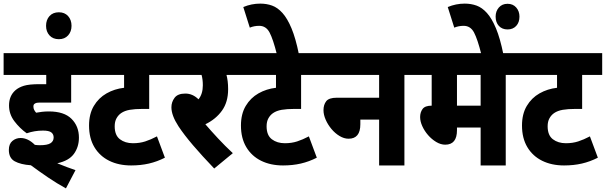

<svg xmlns="http://www.w3.org/2000/svg" viewBox="-20 -916 3354 1063"><path d="M218 -193Q171 -193 128 -178Q89 -206 59.5 -245Q30 -284 30 -332Q30 -385 65 -416Q83 -432 112 -441Q141 -450 199 -450H236V-501H0V-622H457V-501H374V-348H203Q189 -348 182.5 -346.5Q176 -345 171 -341Q165 -337 165 -326Q165 -316 169 -308Q173 -300 180 -292Q196 -295 213 -297Q230 -299 251 -299Q335 -299 376 -258Q417 -217 417 -154Q417 -103 389.5 -64.5Q362 -26 297 -12Q353 11 398 26L345 127Q294 99 245.5 66Q197 33 151 -1Q94 -5 61.5 -23Q29 -41 29 -86Q29 -119 48.5 -135.5Q68 -152 94 -152Q135 -152 173 -114Q187 -112 201 -112Q242 -112 259.5 -123Q277 -134 277 -155Q277 -173 264 -183Q251 -193 218 -193Z M235 -773Q235 -806 254 -827Q273 -848 306 -848Q338 -848 357 -827Q376 -806 376 -773Q376 -741 357 -720Q338 -699 306 -699Q273 -699 254 -720Q235 -741 235 -773Z M917 -501H806V-313H770Q727 -313 698.5 -308Q670 -303 651 -290Q635 -279 625 -261Q615 -243 615 -217Q615 -167 644 -145Q673 -123 716 -123Q753 -123 784 -133Q815 -143 849 -161L893 -43Q850 -21 804.5 -10.5Q759 0 706 0Q637 0 584.5 -26Q532 -52 502.5 -101.5Q473 -151 473 -221Q473 -285 499.5 -329.5Q526 -374 570 -399Q614 -424 667 -430V-501H445V-622H917Z M1269 -68 1166 17Q1098 -54 1048.5 -112Q999 -170 968 -217Q929 -277 929 -322Q929 -351 946.5 -374.5Q964 -398 1006 -398Q1047 -398 1079 -366Q1103 -396 1103 -444Q1103 -476 1096 -501H905V-622H1299V-501H1234Q1238 -486 1240.5 -466.5Q1243 -447 1243 -422Q1243 -351 1209 -303.5Q1175 -256 1117 -228Q1147 -193 1186.5 -150.5Q1226 -108 1269 -68Z M1758 -501H1647V-313H1611Q1568 -313 1539.5 -308Q1511 -303 1492 -290Q1476 -279 1466 -261Q1456 -243 1456 -217Q1456 -167 1485 -145Q1514 -123 1557 -123Q1594 -123 1625 -133Q1656 -143 1690 -161L1734 -43Q1691 -21 1645.5 -10.5Q1600 0 1547 0Q1478 0 1425.5 -26Q1373 -52 1343.5 -101.5Q1314 -151 1314 -221Q1314 -285 1340.5 -329.5Q1367 -374 1411 -399Q1455 -424 1508 -430V-501H1286V-622H1758Z M1513 -615Q1492 -699 1472.5 -736Q1453 -773 1415 -773Q1387 -773 1363 -763L1327 -877Q1372 -896 1421 -896Q1456 -896 1486.5 -885Q1517 -874 1544 -844Q1571 -814 1594 -759Q1617 -704 1635 -615Z M1746 -622H2294V-501H2219V0H2079V-254H1975V-228Q1975 -148 1910 -148Q1885 -148 1860 -163Q1835 -178 1815 -202Q1795 -226 1783 -253.5Q1771 -281 1771 -306Q1771 -336 1786 -355.5Q1801 -375 1845 -375H2079V-501H1746Z M2780 -501V0H2641V-210H2510V-195Q2510 -115 2445 -115Q2420 -115 2395 -130Q2370 -145 2350 -168Q2330 -191 2318 -217.5Q2306 -244 2306 -268Q2306 -294 2319.5 -312.5Q2333 -331 2370 -331V-501H2281V-622H2855V-501ZM2641 -501H2510V-331H2641Z M2645 -615Q2624 -699 2604.5 -736Q2585 -773 2547 -773Q2519 -773 2495 -763L2459 -877Q2504 -896 2553 -896Q2588 -896 2618.5 -885Q2649 -874 2676 -844Q2703 -814 2726 -759Q2749 -704 2767 -615ZM2724 -824Q2724 -854 2742 -874.5Q2760 -895 2790 -895Q2820 -895 2838 -874.5Q2856 -854 2856 -824Q2856 -792 2838 -772.5Q2820 -753 2790 -753Q2760 -753 2742 -772.5Q2724 -792 2724 -824Z M3314 -501H3203V-313H3167Q3124 -313 3095.5 -308Q3067 -303 3048 -290Q3032 -279 3022 -261Q3012 -243 3012 -217Q3012 -167 3041 -145Q3070 -123 3113 -123Q3150 -123 3181 -133Q3212 -143 3246 -161L3290 -43Q3247 -21 3201.5 -10.5Q3156 0 3103 0Q3034 0 2981.5 -26Q2929 -52 2899.5 -101.5Q2870 -151 2870 -221Q2870 -285 2896.5 -329.5Q2923 -374 2967 -399Q3011 -424 3064 -430V-501H2842V-622H3314Z"/></svg>

Font: Noto Sans Devanagari Condensed ExtraBold
Style: Regular
Weight: 800
Width: 3
Designer: Jelle Bosma - Monotype Design Team
Foundry: Monotype Imaging Inc.
Version: Version 2.004; ttfautohint (v1.8.4.7-5d5b)